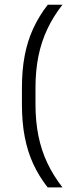

<svg xmlns="http://www.w3.org/2000/svg" viewBox="-20 -696 324 836"><path d="M134.5 -312.5V-243Q134.5 -168 147.2 -104.8Q160 -41.5 186 13.5Q212 68.5 252 120H187.5Q149.5 71.5 124.8 17.8Q100 -36 87.8 -99.5Q75.5 -163 75.5 -241V-314.5Q75.5 -392 87.8 -455.2Q100 -518.5 125 -572.5Q150 -626.5 188 -675.5H252Q212 -624.5 186 -569.2Q160 -514 147.2 -451Q134.5 -388 134.5 -312.5Z"/></svg>

Font: Anek Latin Medium Light
Style: Regular
Weight: 300
Version: Version 1.003